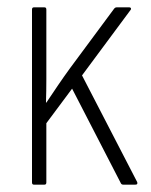

<svg xmlns="http://www.w3.org/2000/svg" viewBox="-20 -502 410 522"><path d="M72 0Q67 0 67 -6V-476Q67 -482 72 -482H101Q106 -482 106 -476V-349Q106 -318 106 -286.5Q106 -255 105 -223H106Q122 -247 138 -270.5Q154 -294 170 -316L290 -478Q293 -482 297 -482H332Q335 -482 336 -479.5Q337 -477 335 -475L203 -297L353 -7Q354 -4 353 -2Q352 0 348 0H315Q311 0 309 -3L176 -261L106 -167V-6Q106 0 101 0Z"/></svg>

Font: Sofia Sans Condensed ExtraLight
Style: Regular
Weight: 250
Version: Version 4.100